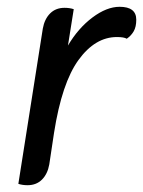

<svg xmlns="http://www.w3.org/2000/svg" viewBox="-20 -539 421 565"><path d="M34 2 106 -455Q111 -483 127.5 -499.5Q144 -516 170 -516Q185 -516 197 -512L180 -405Q210 -456 252 -487.5Q294 -519 332 -519Q381 -519 381 -481Q381 -460 373.5 -447Q366 -434 353 -425Q345 -430 324 -430Q260 -430 211 -362.5Q162 -295 139 -148L125 -55Q120 -27 103.5 -10.5Q87 6 61 6Q46 6 34 2Z"/></svg>

Font: Thasadith
Style: Bold Italic
Weight: 700
Italic angle: -9°
Designer: Cadson Demak Co.,Ltd.
Foundry: Cadson Demak Co.,Ltd.
Version: Version 1.000; ttfautohint (v1.6)